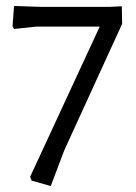

<svg xmlns="http://www.w3.org/2000/svg" viewBox="-20 -521 457 643"><path d="M346 -498H117L27 -501L22 -433L27 -424L103 -432H314L81 71L86 84L150 102L195 -17L389 -441L388 -500Z"/></svg>

Font: Alegreya Sans
Style: Regular
Weight: 400
Designer: Juan Pablo del Peral
Foundry: Huerta Tipografica
Version: Version 1.000;PS 001.000;hotconv 1.0.70;makeotf.lib2.5.58329